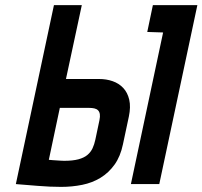

<svg xmlns="http://www.w3.org/2000/svg" viewBox="-20 -720 792 751"><path d="M556 -595 618 -593 492 0H603L752 -700H578ZM368 -411H238L300 -700H191L42 0Q42 0 53.5 1Q65 2 84.5 3.5Q104 5 127.5 7Q151 9 175 10Q199 11 219 11Q262 11 301.5 3Q341 -5 373 -24.5Q405 -44 428 -76Q451 -108 461 -156L484 -264Q492 -302 485.5 -330Q479 -358 462 -376Q445 -394 420.5 -402.5Q396 -411 368 -411ZM353 -174Q349 -155 342 -140Q335 -125 322 -114Q309 -103 287 -97Q265 -91 231 -91Q226 -91 218.5 -91.5Q211 -92 202.5 -92.5Q194 -93 187 -93.5Q180 -94 175.5 -94.5Q171 -95 171 -95L214 -298H329Q340 -298 349 -296Q358 -294 363.5 -288.5Q369 -283 370.5 -273.5Q372 -264 369 -250Z"/></svg>

Font: Advent Pro
Style: Italic
Weight: 400
Italic angle: -12°
Designer: VivaRado, Andreas Kalpakidis
Foundry: VivaRado, Andreas Kalpakidis
Version: Version 3.000